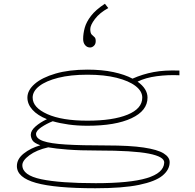

<svg xmlns="http://www.w3.org/2000/svg" viewBox="-20 -831 1040 1023"><path d="M446 -161Q392 -161 345.5 -167.5Q299 -174 261 -185Q228 -172 200 -153Q172 -134 172 -117Q172 -93 210 -79.5Q248 -66 331 -61Q414 -56 548 -56Q672 -56 745.5 -45Q819 -34 851.5 -14Q884 6 884 33Q884 73 846 104.5Q808 136 721 154Q634 172 488 172Q274 172 172 143.5Q70 115 70 54Q70 16 106.5 -13Q143 -42 195 -57Q161 -69 152.5 -84Q144 -99 144 -113Q144 -135 169 -157Q194 -179 230 -196Q180 -216 153 -246Q126 -276 126 -311Q126 -350 165 -384Q204 -418 276 -439Q348 -460 446 -460Q523 -460 584 -447Q645 -434 686 -412Q740 -436 798.5 -447Q857 -458 936 -455V-430Q875 -433 815 -425Q755 -417 713 -396Q766 -358 766 -311Q766 -241 680.5 -201Q595 -161 446 -161ZM446 -188Q581 -188 659.5 -220Q738 -252 738 -311Q738 -345 702.5 -372.5Q667 -400 601.5 -416.5Q536 -433 446 -433Q356 -433 290.5 -416.5Q225 -400 189.5 -372.5Q154 -345 154 -311Q154 -258 232 -223Q310 -188 446 -188ZM99 49Q99 103 200 124Q301 145 490 145Q672 145 762 118Q852 91 855 36Q857 4 773 -12.5Q689 -29 502 -29Q405 -29 340.5 -34Q276 -39 237 -46Q175 -32 137 -4Q99 24 99 49ZM539 -811 557 -788Q511 -763 486 -730Q461 -697 461 -676Q461 -655 468.5 -647Q476 -639 483 -633.5Q490 -628 490 -612Q490 -596 480.5 -587Q471 -578 460 -578Q444 -578 433.5 -590.5Q423 -603 423 -623Q423 -652 431.5 -683Q440 -714 465 -746.5Q490 -779 539 -811Z"/></svg>

Font: Inconsolata UltraExpanded ExtraLight
Style: Regular
Weight: 200
Width: 9
Monospace: yes
Designer: Raph Levien, Cyreal, Brenton Simpson
Foundry: Raph Levien, Cyreal, Google
Version: Version 3.001; ttfautohint (v1.8.2.53-6de2)